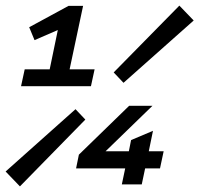

<svg xmlns="http://www.w3.org/2000/svg" viewBox="-28 -657 710 684"><path d="M47 -350 60 -410H149L178 -550L95 -514L76 -560L216 -636H268L220 -410H309L296 -350ZM412 -362 377 -399 611 -637 662 -584ZM43 7 -8 -46 241 -268 276 -231ZM406 0 418 -57H243L253 -106L432 -280H515L348 -118H431L439 -158L517 -191L502 -118H555L542 -57H489L477 0Z"/></svg>

Font: Sometype Mono Medium
Style: Italic
Weight: 500
Italic angle: -12°
Monospace: yes
Designer: Ryoichi Tsunekawa
Foundry: Dharma Type
Version: Version 1.000; ttfautohint (v1.8.3)